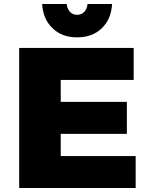

<svg xmlns="http://www.w3.org/2000/svg" viewBox="-20 -941 748 961"><path d="M76 -701V0H659V-160H284V-271H615V-431H284V-541H649V-701ZM330 -882C321 -892 315 -905 314 -921H191C194 -870 211 -830 243 -800C274 -769 315 -754 366 -754C417 -754 458 -769 490 -800C521 -830 538 -870 541 -921H418C417 -905 411 -892 402 -882C393 -872 381 -867 366 -867C351 -867 339 -872 330 -882Z"/></svg>

Font: Argentum Sans ExtraBold
Style: Regular
Weight: 800
Designer: Julieta Ulanovsky
Foundry: Julieta Ulanovsky
Version: Version 5.001;February 15, 2019;FontCreator 11.5.0.2425 64-b